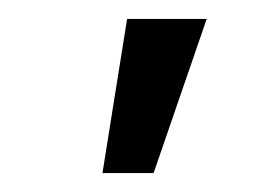

<svg xmlns="http://www.w3.org/2000/svg" viewBox="-20 -801 296 205"><path d="M89.4 -616.2H144L200.7 -780.8H115.7Z"/></svg>

Font: Nahid
Style: Regular
Weight: 400
Foundry: DejaVu fonts team - Redesigned by Saber Rastikerdar
Version: Version 0.3.0